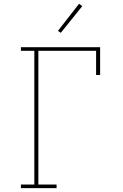

<svg xmlns="http://www.w3.org/2000/svg" viewBox="-20 -981 640 1001"><path d="M89 0V-19H159V-716H89V-735H502V-590H481V-716H180V-19H275V0ZM297 -810 282 -820 392 -961 409 -949Z"/></svg>

Font: Iosevka HT Thin Extended
Style: Regular
Weight: 100
Width: 7
Monospace: yes
Designer: Belleve Invis
Foundry: Belleve Invis
Version: Version 32.3.0; ttfautohint (v1.8.4)